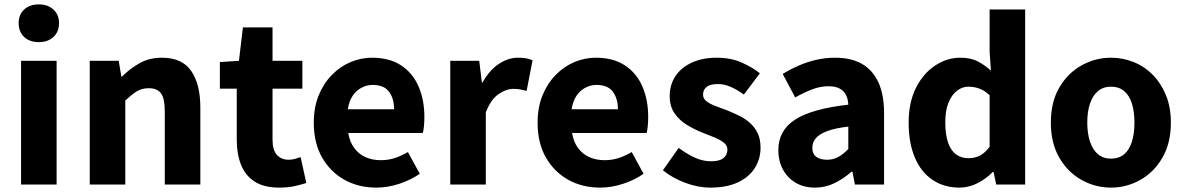

<svg xmlns="http://www.w3.org/2000/svg" viewBox="-20 -841 5398 875"><path d="M76 0V-564H238V0ZM157 -649Q115 -649 90 -672.5Q65 -696 65 -736Q65 -774 90 -797.5Q115 -821 157 -821Q198 -821 223.5 -797.5Q249 -774 249 -736Q249 -696 223.5 -672.5Q198 -649 157 -649Z M389 0V-564H521L533 -492H536Q572 -528 616 -553Q660 -578 718 -578Q810 -578 851.5 -517.5Q893 -457 893 -351V0H731V-330Q731 -393 713.5 -416Q696 -439 658 -439Q626 -439 603 -424.5Q580 -410 551 -383V0Z M1252 14Q1183 14 1140.5 -13.5Q1098 -41 1078.5 -90Q1059 -139 1059 -203V-437H982V-558L1069 -564L1087 -716H1222V-564H1358V-437H1222V-204Q1222 -157 1242 -135Q1262 -113 1296 -113Q1310 -113 1324.5 -117Q1339 -121 1350 -125L1376 -7Q1354 0 1323.5 7Q1293 14 1252 14Z M1695 14Q1614 14 1550 -21.5Q1486 -57 1448 -123Q1410 -189 1410 -282Q1410 -351 1432 -405.5Q1454 -460 1492 -499Q1530 -538 1577.5 -558Q1625 -578 1675 -578Q1755 -578 1808 -543Q1861 -508 1887.5 -447Q1914 -386 1914 -308Q1914 -285 1912 -265.5Q1910 -246 1907 -235H1567Q1574 -193 1595 -165.5Q1616 -138 1646.5 -124.5Q1677 -111 1716 -111Q1749 -111 1778.5 -120.5Q1808 -130 1839 -148L1893 -49Q1851 -20 1798.5 -3Q1746 14 1695 14ZM1565 -343H1776Q1776 -392 1753 -423Q1730 -454 1678 -454Q1652 -454 1628 -441.5Q1604 -429 1587.5 -405Q1571 -381 1565 -343Z M2032 0V-564H2164L2176 -465H2179Q2210 -521 2253 -549.5Q2296 -578 2340 -578Q2364 -578 2379.5 -575Q2395 -572 2407 -566L2380 -427Q2364 -431 2350.5 -433.5Q2337 -436 2319 -436Q2287 -436 2252 -412Q2217 -388 2194 -329V0Z M2715 14Q2634 14 2570 -21.5Q2506 -57 2468 -123Q2430 -189 2430 -282Q2430 -351 2452 -405.5Q2474 -460 2512 -499Q2550 -538 2597.5 -558Q2645 -578 2695 -578Q2775 -578 2828 -543Q2881 -508 2907.5 -447Q2934 -386 2934 -308Q2934 -285 2932 -265.5Q2930 -246 2927 -235H2587Q2594 -193 2615 -165.5Q2636 -138 2666.5 -124.5Q2697 -111 2736 -111Q2769 -111 2798.5 -120.5Q2828 -130 2859 -148L2913 -49Q2871 -20 2818.5 -3Q2766 14 2715 14ZM2585 -343H2796Q2796 -392 2773 -423Q2750 -454 2698 -454Q2672 -454 2648 -441.5Q2624 -429 2607.5 -405Q2591 -381 2585 -343Z M3217 14Q3161 14 3102.5 -8Q3044 -30 3001 -65L3073 -167Q3112 -138 3148 -122Q3184 -106 3220 -106Q3259 -106 3277 -120.5Q3295 -135 3295 -159Q3295 -178 3278.5 -191Q3262 -204 3235.5 -215Q3209 -226 3180 -237Q3145 -251 3111 -271.5Q3077 -292 3054.5 -324Q3032 -356 3032 -403Q3032 -455 3058.5 -494.5Q3085 -534 3133.5 -556Q3182 -578 3246 -578Q3310 -578 3359 -556.5Q3408 -535 3443 -507L3370 -410Q3340 -432 3310.5 -445Q3281 -458 3251 -458Q3217 -458 3200.5 -445Q3184 -432 3184 -410Q3184 -392 3199 -380Q3214 -368 3239 -358.5Q3264 -349 3294 -338Q3321 -327 3348 -314Q3375 -301 3397.5 -281Q3420 -261 3433 -234Q3446 -207 3446 -168Q3446 -117 3420 -75.5Q3394 -34 3343 -10Q3292 14 3217 14Z M3694 14Q3643 14 3605.5 -8.5Q3568 -31 3547.5 -69.5Q3527 -108 3527 -156Q3527 -246 3603 -295.5Q3679 -345 3846 -364Q3845 -389 3835.5 -408Q3826 -427 3806.5 -437.5Q3787 -448 3756 -448Q3719 -448 3682 -434Q3645 -420 3604 -397L3547 -504Q3583 -526 3621 -542.5Q3659 -559 3700.5 -568.5Q3742 -578 3786 -578Q3859 -578 3908 -550Q3957 -522 3983 -466Q4009 -410 4009 -325V0H3876L3865 -58H3860Q3825 -27 3783.5 -6.5Q3742 14 3694 14ZM3749 -113Q3778 -113 3801 -126Q3824 -139 3846 -162V-264Q3785 -257 3748.5 -243Q3712 -229 3697 -210Q3682 -191 3682 -168Q3682 -139 3700.5 -126Q3719 -113 3749 -113Z M4352 14Q4282 14 4229.5 -21.5Q4177 -57 4149 -123.5Q4121 -190 4121 -282Q4121 -375 4154.5 -441Q4188 -507 4242 -542.5Q4296 -578 4356 -578Q4403 -578 4434.5 -562Q4466 -546 4496 -519L4490 -605V-798H4652V0H4520L4508 -57H4504Q4474 -26 4434.5 -6Q4395 14 4352 14ZM4394 -120Q4422 -120 4445 -131.5Q4468 -143 4490 -172V-407Q4467 -429 4442.5 -437.5Q4418 -446 4393 -446Q4366 -446 4342 -428Q4318 -410 4303 -374.5Q4288 -339 4288 -284Q4288 -228 4300.5 -191.5Q4313 -155 4337 -137.5Q4361 -120 4394 -120Z M5043 14Q4972 14 4909 -21Q4846 -56 4807.5 -122.5Q4769 -189 4769 -282Q4769 -376 4807.5 -442Q4846 -508 4909 -543Q4972 -578 5043 -578Q5096 -578 5145.5 -558.5Q5195 -539 5233 -500.5Q5271 -462 5293.5 -407.5Q5316 -353 5316 -282Q5316 -189 5277.5 -122.5Q5239 -56 5176.5 -21Q5114 14 5043 14ZM5043 -118Q5079 -118 5103 -138Q5127 -158 5138.5 -195.5Q5150 -233 5150 -282Q5150 -332 5138.5 -369Q5127 -406 5103 -426Q5079 -446 5043 -446Q5008 -446 4984 -426Q4960 -406 4947.5 -369Q4935 -332 4935 -282Q4935 -233 4947.5 -195.5Q4960 -158 4984 -138Q5008 -118 5043 -118Z"/></svg>

Font: Noto Sans SC ExtraBold
Style: Regular
Weight: 800
Designer: Ryoko NISHIZUKA 西塚涼子 (kana, bopomofo & ideographs); Paul D. Hunt (Latin, Greek & Cyrillic); Sandoll Communications 산돌커뮤니
Foundry: Adobe
Version: Version 2.004-H2;hotconv 1.0.118;makeotfexe 2.5.65603